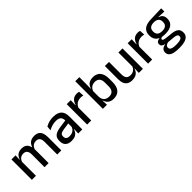

<svg xmlns="http://www.w3.org/2000/svg" viewBox="209 -1863 3253 3253"><g transform="rotate(-45 1835.0 -237.0)"><path d="M669.5 0V-304.5Q669.5 -339 660.8 -364.8Q652 -390.5 631.8 -404.5Q611.5 -418.5 577 -418.5Q544 -418.5 520 -405.5Q496 -392.5 481.2 -370.5Q466.5 -348.5 460 -320.5L447 -388.5H458.5Q467.5 -418 486 -443.5Q504.5 -469 536 -484.5Q567.5 -500 615.5 -500Q669.5 -500 703 -478.8Q736.5 -457.5 752 -416.2Q767.5 -375 767.5 -315.5V0ZM62 0V-489H160L156 -374.5L160 -368.5V0ZM366 0V-304.5Q366 -339 357.2 -364.8Q348.5 -390.5 328.2 -404.5Q308 -418.5 273.5 -418.5Q240.5 -418.5 216.5 -405.5Q192.5 -392.5 177.8 -370.5Q163 -348.5 156.5 -320.5L140.5 -388.5H161.5Q169.5 -419.5 187.8 -444.8Q206 -470 236.5 -485Q267 -500 311.5 -500Q379.5 -500 414.5 -465Q449.5 -430 458.5 -363Q461 -353.5 462.2 -341.5Q463.5 -329.5 463.5 -318V0Z M1173 0 1177 -116 1173.5 -131V-285L1174 -309.5Q1174 -366 1145.2 -392.5Q1116.5 -419 1053 -419Q1001.5 -419 957.5 -404.5Q913.5 -390 878 -371L887 -453Q907 -464.5 934 -475.5Q961 -486.5 995 -493.5Q1029 -500.5 1069.5 -500.5Q1125 -500.5 1163.5 -487.2Q1202 -474 1225.5 -449Q1249 -424 1259.8 -389Q1270.5 -354 1270.5 -311V0ZM1007.5 11Q935 11 896.5 -24.8Q858 -60.5 858 -126.5V-141.5Q858 -211.5 901.2 -245.2Q944.5 -279 1037.5 -292L1184.5 -313L1190 -242L1049 -222Q998.5 -215 977 -197.8Q955.5 -180.5 955.5 -147V-140Q955.5 -106.5 976.2 -88.5Q997 -70.5 1039.5 -70.5Q1078.5 -70.5 1106.5 -83.5Q1134.5 -96.5 1152 -118.2Q1169.5 -140 1176 -166.5L1189.5 -101H1171.5Q1163.5 -71 1145 -45.5Q1126.5 -20 1093.2 -4.5Q1060 11 1007.5 11Z M1480.5 -295.5 1459.5 -372H1483.5Q1499 -430 1535.5 -463.2Q1572 -496.5 1635 -496.5Q1650 -496.5 1661.8 -494.2Q1673.5 -492 1683 -489L1689 -393.5Q1677 -397.5 1662 -399.8Q1647 -402 1629.5 -402Q1576 -402 1537 -374.5Q1498 -347 1480.5 -295.5ZM1386.5 0V-489H1482L1477.5 -346.5L1484.5 -339.5V0Z M2018 11Q1974.5 11 1943 -2.8Q1911.5 -16.5 1891.8 -41.8Q1872 -67 1863 -100.5H1830.5L1859 -193Q1861 -152 1877.5 -124.8Q1894 -97.5 1922.5 -84Q1951 -70.5 1987.5 -70.5Q2043.5 -70.5 2073 -103.2Q2102.5 -136 2102.5 -201V-292.5Q2102.5 -355.5 2072.8 -388Q2043 -420.5 1986.5 -420.5Q1952 -420.5 1925.5 -407.5Q1899 -394.5 1881.8 -372.2Q1864.5 -350 1857.5 -321.5L1836 -388.5H1864Q1872.5 -419.5 1890.8 -444.8Q1909 -470 1941 -485Q1973 -500 2022 -500Q2109.5 -500 2155.2 -445Q2201 -390 2201 -284.5V-207Q2201 -100.5 2154.5 -44.8Q2108 11 2018 11ZM1763.5 0V-662H1861V-506L1858.5 -365.5L1859 -348.5V-145.5L1857.5 -114.5L1861.5 0Z M2398.5 -489V-187Q2398.5 -152 2408.2 -125.8Q2418 -99.5 2440.5 -85Q2463 -70.5 2501 -70.5Q2537 -70.5 2562.8 -83.5Q2588.5 -96.5 2605 -118.8Q2621.5 -141 2628 -168.5L2644 -100.5H2623Q2614.5 -70 2595 -44.5Q2575.5 -19 2543 -4Q2510.5 11 2462.5 11Q2405.5 11 2369.8 -10.8Q2334 -32.5 2317.2 -74.2Q2300.5 -116 2300.5 -176V-489ZM2722.5 -489V0H2624.5L2628.5 -114.5L2624.5 -120.5V-489Z M2940.5 -295.5 2919.5 -372H2943.5Q2959 -430 2995.5 -463.2Q3032 -496.5 3095 -496.5Q3110 -496.5 3121.8 -494.2Q3133.5 -492 3143 -489L3149 -393.5Q3137 -397.5 3122 -399.8Q3107 -402 3089.5 -402Q3036 -402 2997 -374.5Q2958 -347 2940.5 -295.5ZM2846.5 0V-489H2942L2937.5 -346.5L2944.5 -339.5V0Z M3411 -148Q3308 -148 3253 -192Q3198 -236 3198 -317.5V-325.5Q3198 -377 3219.5 -414.8Q3241 -452.5 3288.2 -473.8Q3335.5 -495 3412 -497.5L3666 -506V-429.5L3530 -435.5V-430Q3559 -422.5 3578.2 -406.8Q3597.5 -391 3607.5 -367.5Q3617.5 -344 3617.5 -312V-306.5Q3617.5 -229.5 3565.2 -188.8Q3513 -148 3411 -148ZM3407 110.5H3419.5Q3462 110.5 3491.5 104.5Q3521 98.5 3536.8 85.5Q3552.5 72.5 3552.5 51V49.5Q3552.5 24 3534.5 11.2Q3516.5 -1.5 3472 -5.5L3331 -19L3355.5 -20Q3331.5 -16 3313.2 -7.8Q3295 0.5 3284.8 13.8Q3274.5 27 3274.5 46.5V47.5Q3274.5 70.5 3290.2 84.5Q3306 98.5 3335.8 104.5Q3365.5 110.5 3407 110.5ZM3401 188.5Q3333.5 188.5 3284.8 176.8Q3236 165 3209.8 139.2Q3183.5 113.5 3183.5 71V69Q3183.5 40.5 3196.2 21Q3209 1.5 3231.2 -10.2Q3253.5 -22 3281 -26V-31Q3244.5 -38.5 3226.8 -55.8Q3209 -73 3209 -100.5V-101Q3209 -120 3217.5 -133.8Q3226 -147.5 3243.2 -155.8Q3260.5 -164 3286.5 -166.5V-177.5L3389.5 -152.5L3352 -154Q3322.5 -153.5 3311.2 -146.5Q3300 -139.5 3300 -126.5V-126Q3300 -111 3316.8 -103.8Q3333.5 -96.5 3373.5 -92L3492.5 -79Q3571.5 -70.5 3608 -40.5Q3644.5 -10.5 3644.5 50.5V53Q3644.5 100 3617.2 130Q3590 160 3539.2 174.2Q3488.5 188.5 3417.5 188.5ZM3409.5 -220Q3448 -220 3473.8 -231.2Q3499.5 -242.5 3512.5 -265Q3525.5 -287.5 3525.5 -320V-327.5Q3525.5 -359.5 3512.8 -381.5Q3500 -403.5 3474.8 -415Q3449.5 -426.5 3411 -426.5H3408.5Q3367 -426.5 3341 -414.2Q3315 -402 3303.2 -379.8Q3291.5 -357.5 3291.5 -327V-320Q3291.5 -287.5 3304.5 -265Q3317.5 -242.5 3343.8 -231.2Q3370 -220 3409.5 -220Z"/></g></svg>

Font: Anek Tamil Medium Medium
Style: Regular
Weight: 500
Version: Version 1.003